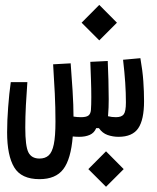

<svg xmlns="http://www.w3.org/2000/svg" viewBox="-20 -542 626 764"><path d="M137.2 170.9Q64.9 170.9 36.6 124Q8.3 77.1 8.3 -15.6Q8.3 -62 12.5 -116.5Q16.6 -170.9 22.9 -215.3H88.9Q85.4 -169.4 83 -123Q80.6 -76.7 80.6 -34.2Q80.6 39.6 93 64.2Q105.5 88.9 137.2 88.9Q159.7 88.9 173.6 76.4Q187.5 64 194.1 32.2Q200.7 0.5 200.7 -58.6Q200.7 -113.8 198 -170.7Q195.3 -227.5 191.4 -286.1L261.2 -290Q265.1 -241.2 268.8 -181.4Q272.5 -121.6 272.5 -78.1Q272.5 -78.1 272.5 -78.1Q272.5 -78.1 272.5 -78.1Q287.6 -75.7 302.2 -75.7Q322.8 -75.7 331.5 -82Q340.3 -88.4 341.8 -104Q343.3 -124 343.3 -156Q343.3 -188 342 -224.6Q340.8 -261.2 339.4 -295.9L408.7 -299.3Q410.2 -265.1 411.4 -225.1Q412.6 -185.1 412.6 -147.9Q412.6 -110.8 410.2 -85.4Q409.7 -82.5 409.7 -79.6Q424.3 -75.7 441.4 -75.7Q463.9 -75.7 472.4 -87.2Q481 -98.6 481 -134.3Q481 -171.9 478.3 -212.9Q475.6 -253.9 469.7 -304.2L538.6 -310.5Q547.4 -260.7 550.3 -219Q553.2 -177.2 553.2 -139.2Q553.2 -65.4 530 -31.5Q506.8 2.4 451.7 2.4Q428.7 2.4 408 -4.9Q387.2 -12.2 373.5 -32.2H362.8Q355 -13.2 337.4 -5.4Q319.8 2.4 295.9 2.4Q282.2 2.4 269.5 1Q262.2 91.3 231.9 131.1Q201.7 170.9 137.2 170.9ZM375 -381.3 304.7 -451.7 375 -522.5 445.3 -451.7ZM401.9 201.2 331.5 130.9 401.9 60.1 472.2 130.9Z"/></svg>

Font: Cascadia Code NF SemiLight
Style: Regular
Weight: 350
Monospace: yes
Designer: Aaron Bell
Foundry: Saja Typeworks
Version: Version 2404.023; ttfautohint (v1.8.4)